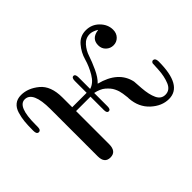

<svg xmlns="http://www.w3.org/2000/svg" viewBox="-99 -620 809 809"><g transform="rotate(-45 305.5 -215.5)"><path d="M15.1 -297.9V-303.2Q15.1 -332 17.1 -352.5Q19 -373 25.6 -395.5Q32.2 -418 47.1 -429.9Q62 -441.9 85 -441.9Q126 -441.9 163.6 -410.9Q201.2 -379.9 201.2 -311V-252.9H287.1V-323.2Q287.1 -342.3 297.9 -342.8Q309.1 -342.8 309.1 -323.2V-253.9Q335.9 -261.7 354.5 -293Q373 -324.2 382.1 -356.7Q391.1 -389.2 413.6 -415.5Q436 -441.9 470.9 -441.9Q505.9 -441.9 530 -417.5Q554.2 -393.1 554.2 -361.8Q554.2 -340.8 541 -327.4Q527.8 -314 509 -314Q490.2 -314 476.6 -326.9Q462.9 -339.8 462.9 -359.9Q462.9 -399.9 507.8 -405.8V-407.2Q485.8 -419.4 471.2 -418.9Q446.3 -418.9 429.2 -399.4Q412.1 -379.9 404.1 -355Q396 -330.1 381.1 -297.6Q366.2 -265.1 347.2 -247.1Q445.3 -222.2 461.9 -145Q461.9 -144 464.8 -103Q467.8 -62 479.5 -37.1Q491.2 -12.2 516.1 -12.2Q543.9 -12.2 555.9 -41.5Q567.9 -70.8 569.8 -107.9L571.8 -145Q577.6 -156.2 587.9 -150.9Q594.7 -147 595.2 -131.8Q595.2 11.2 514.2 11.2Q472.2 11.2 436 -22Q399.9 -55.2 396 -109.9V-116.2Q395 -123 394.5 -127.9Q394 -132.8 392.6 -142.3Q391.1 -151.9 388.7 -159.9Q386.2 -168 381.6 -177.5Q377 -187 370.4 -194.6Q363.8 -202.1 355.5 -209.5Q347.2 -216.8 335.2 -221.9Q323.2 -227.1 309.1 -230V-149.9Q309.1 -131.8 298.1 -131.8Q287.1 -131.8 287.1 -149.9V-230H201.2V-33.2Q201.2 10.7 166 11Q130.9 11.2 130.9 -30.8V-312Q130.9 -418 83 -418Q40 -418 40 -311V-300.8Q40 -284.7 35.2 -280.8Q32.2 -277.8 27.8 -277.8Q15.1 -277.8 15.1 -297.9Z"/></g></svg>

Font: CMU Serif Upright Italic
Style: UprightItalic
Weight: 500
Version: Version 0.7.0